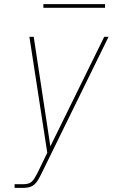

<svg xmlns="http://www.w3.org/2000/svg" viewBox="-20 -914 548 934"><path d="M51 0V-18H95Q106 -18 117 -21Q128 -24 136.5 -32.5Q145 -41 150.5 -51.5Q156 -62 162 -72L210 -171L123 -735H144L225 -202L487 -735H508L179 -64Q173 -52 165.5 -39Q158 -26 147 -16.5Q136 -7 122.5 -3.5Q109 0 95 0ZM191 -876V-894H491V-876Z"/></svg>

Font: Iosevka SS04 Thin Oblique
Style: Regular
Weight: 100
Italic angle: -9°
Monospace: yes
Designer: Belleve Invis
Foundry: Belleve Invis
Version: Version 19.0.0; ttfautohint (v1.8.4)